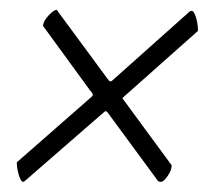

<svg xmlns="http://www.w3.org/2000/svg" viewBox="-20 -431 441 385"><path d="M26.4 -66.4Q22 -66.4 17.8 -79.8Q13.7 -93.3 13.7 -105.5L164.1 -237.3Q166 -239.3 166 -240.2Q166 -244.1 161.1 -249L66.4 -378.9Q66.4 -388.2 77.1 -399.7Q87.9 -411.1 92.8 -411.1Q93.8 -411.1 94.2 -410.6Q94.7 -410.2 95.5 -408.9Q96.2 -407.7 96.7 -407.2L198.2 -269.5Q200.2 -267.6 202.1 -267.6L204.1 -268.6L358.4 -406.2Q361.3 -409.2 364.3 -409.2Q369.1 -409.2 373 -396Q377 -382.8 377 -369.1L227.5 -236.3L225.6 -234.4Q225.6 -233.4 226.6 -232.4L324.2 -99.6Q324.2 -89.8 316.2 -78.1Q308.1 -66.4 302.7 -66.4Q297.4 -66.4 295.9 -69.3L195.3 -206.1Q193.4 -208 192.4 -208Q190.4 -208 188.5 -206.1L31.2 -69.3Q28.3 -66.4 26.4 -66.4Z"/></svg>

Font: Amiri
Style: Slanted
Weight: 400
Italic angle: 9°
Designer: Khaled Hosny
Version: Version 000.107